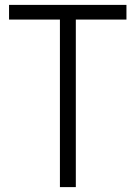

<svg xmlns="http://www.w3.org/2000/svg" viewBox="-20 -765 553 785"><path d="M225 -685H17V-745H497V-685H290V0H225Z"/></svg>

Font: Evergrow Sans
Style: Light
Weight: 300
Foundry: 10Web
Version: Version 1.000